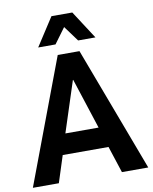

<svg xmlns="http://www.w3.org/2000/svg" viewBox="-102 -997 850 1070"><g transform="rotate(-10 322.5 -462.0)"><path d="M-4 0 261 -705H384L649 0H500L436 -196L489 -151H153L206 -196L143 0ZM320 -553 216 -233 200 -267H442L426 -233L322 -553ZM161 -765 264 -924H382L485 -765H387L323 -852L259 -765Z"/></g></svg>

Font: Nunito Sans 10pt Condensed ExtraBold
Style: Regular
Weight: 800
Width: 3
Designer: Vernon Adams
Foundry: Vernon Adams
Version: Version 3.101;gftools[0.9.27]